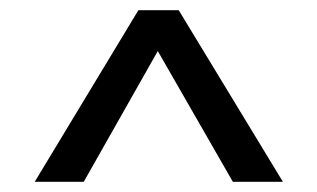

<svg xmlns="http://www.w3.org/2000/svg" viewBox="-20 -925 621 376"><path d="M330 -905H251L48 -569H144L289 -825L436 -569H534Z"/></svg>

Font: Glow Sans SC Normal Book
Style: Regular
Weight: 500
Designer: Ryoko NISHIZUKA (kana, bopomofo & ideographs); Paul D. Hunt (Latin, Greek & Cyrillic); Sandoll Communications, Soo-young
Version: Version 0.93